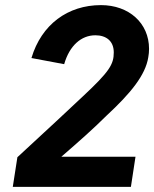

<svg xmlns="http://www.w3.org/2000/svg" viewBox="-20 -731 603 751"><path d="M220 -118C286 -175 347 -229 396 -278C491 -366 549 -437 560 -507C562 -518 563 -529 563 -540C563 -641 484 -711 375 -711C245 -711 142 -635 103 -504L231 -480C252 -553 298 -593 353 -593C395 -593 425 -571 425 -526C425 -479 408 -451 303 -353C247 -300 166 -225 48 -116L30 0H492L510 -118Z"/></svg>

Font: Arthouse Owned
Style: Bold Italic
Weight: 700
Italic angle: -10°
Designer: Jeremy Tribby
Foundry: Tribby Type
Version: Version 1.000;PS 001.000;hotconv 1.0.88;makeotf.lib2.5.64775